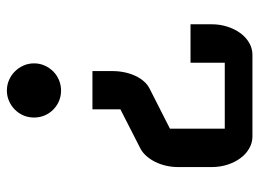

<svg xmlns="http://www.w3.org/2000/svg" viewBox="-122 -664 786 583"><g transform="rotate(-90 271.5 -373.0)"><path d="M287.6 -581.1Q270.5 -581.1 255.6 -587.4Q240.7 -593.8 229.5 -605Q218.3 -616.2 211.9 -631.1Q205.6 -646 205.6 -663.1Q205.6 -680.2 211.9 -695.1Q218.3 -710 229.5 -721.2Q240.7 -732.4 255.6 -739Q270.5 -745.6 287.6 -745.6Q304.7 -745.6 319.6 -739Q334.5 -732.4 345.7 -721.2Q356.9 -710 363.5 -695.1Q370.1 -680.2 370.1 -663.1Q370.1 -646 363.5 -631.1Q356.9 -616.2 345.7 -605Q334.5 -593.8 319.3 -587.4Q304.2 -581.1 287.6 -581.1ZM55.2 -225.6Q55.2 -244.1 59.3 -262.2Q63.5 -280.3 71 -295.4Q78.6 -310.5 89.1 -322.3Q99.6 -334 111.8 -340.3L230.5 -400.9V-485.8H346.7V-425.3Q346.7 -406.2 343 -388.7Q339.4 -371.1 332.5 -356.2Q325.7 -341.3 315.9 -330.1Q306.2 -318.8 293.9 -312.5L171.9 -250.5V-84H372.1V-188H488.8V-124Q488.8 -98.1 481.4 -75.7Q474.1 -53.2 461.7 -36.4Q449.2 -19.5 432.4 -9.8Q415.5 0 396 0H147.9Q128.9 0 111.8 -9.8Q94.7 -19.5 82.3 -36.4Q69.8 -53.2 62.5 -75.7Q55.2 -98.1 55.2 -124Z"/></g></svg>

Font: Atomic Age
Style: Regular
Weight: 400
Version: Version 1.007; ttfautohint (v1.4.1) -l 6 -r 46 -G 0 -x 0 -H 